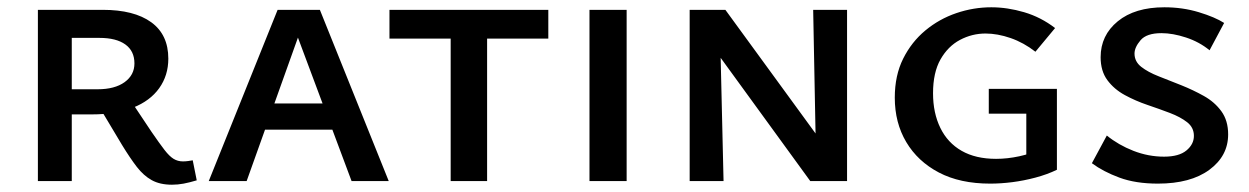

<svg xmlns="http://www.w3.org/2000/svg" viewBox="-20 -497 3429 527"><path d="M84 0V-470H262Q348 -470 395 -436Q442 -402 442 -336Q442 -290 417 -255Q392 -220 345 -201.5Q298 -183 232 -183H132V-252H248Q295 -252 322 -271.5Q349 -291 349 -323Q349 -357 324 -375Q299 -393 253 -393H177V0ZM452 10Q419 10 396.5 -2.5Q374 -15 355.5 -39Q337 -63 315 -99L257 -196L336 -225L396 -135Q418 -103 431.5 -85.5Q445 -68 456.5 -61Q468 -54 482 -54Q489 -54 496.5 -55Q504 -56 509 -57L520 -2Q500 4 484 7Q468 10 452 10Z M553 0 742 -470H858L1047 0H945L785 -428H810L657 0ZM653 -141 676 -213H903L937 -141Z M1217 0V-470H1317V0ZM1049 -391V-470H1485V-391Z M1598 0V-470H1700V0Z M1873 0V-470H1955L1966 0ZM2250 0H2204L1911 -403V-470H1971L2246 -93ZM2305 -470V0H2221L2212 -470Z M2698 7Q2615 7 2557 -23.5Q2499 -54 2467.5 -107Q2436 -160 2436 -229Q2436 -290 2459 -336Q2482 -382 2520 -413.5Q2558 -445 2605 -461Q2652 -477 2701 -477Q2745 -477 2791 -463.5Q2837 -450 2876 -420L2822 -355Q2790 -380 2754 -392.5Q2718 -405 2685 -405Q2648 -405 2615 -387.5Q2582 -370 2561.5 -334Q2541 -298 2541 -241Q2541 -187 2561 -146Q2581 -105 2619.5 -83Q2658 -61 2714 -61Q2745 -61 2777.5 -68Q2810 -75 2836 -88L2797 -32V-185H2694V-253H2881V-31Q2854 -18 2822 -9.5Q2790 -1 2758.5 3Q2727 7 2698 7Z M3257 -124Q3257 -147 3238.5 -161.5Q3220 -176 3191 -187Q3162 -198 3129.5 -209Q3097 -220 3067.5 -236Q3038 -252 3019.5 -277Q3001 -302 3001 -340Q3001 -400 3048 -438.5Q3095 -477 3176 -477Q3226 -477 3270.5 -463.5Q3315 -450 3340 -434L3300 -359Q3272 -382 3235.5 -394Q3199 -406 3168 -406Q3127 -406 3110.5 -386.5Q3094 -367 3094 -350Q3094 -328 3112.5 -313.5Q3131 -299 3160.5 -287.5Q3190 -276 3222.5 -263Q3255 -250 3284.5 -233.5Q3314 -217 3332.5 -191.5Q3351 -166 3351 -128Q3351 -69 3299.5 -31Q3248 7 3158 7Q3097 7 3052.5 -9.5Q3008 -26 2977 -49L3018 -125Q3050 -99 3091 -83Q3132 -67 3175 -67Q3216 -67 3236.5 -84Q3257 -101 3257 -124Z"/></svg>

Font: Ysabeau SC SemiBold
Style: Regular
Weight: 600
Designer: Christian Thalmann (Catharsis Fonts)
Version: Version 2.001;gftools[0.9.30]; featfreeze: smcp